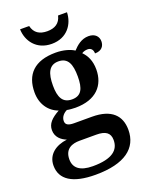

<svg xmlns="http://www.w3.org/2000/svg" viewBox="-179 -846 910 1173"><g transform="rotate(-20 276.0 -259.5)"><path d="M256 -606C357 -606 406 -681 408 -756H350C339 -708 305 -688 256 -688C207 -688 173 -708 162 -756H103C105 -681 155 -606 256 -606ZM234 237C425 237 515 165 515 47C515 -45 460 -104 333 -104H217C176 -104 162 -116 162 -138C162 -165 182 -185 203 -195C216 -192 243 -190 258 -190C393 -190 457 -264 457 -367C457 -424 437 -462 410 -489C421 -496 433 -500 449 -500C471 -500 483 -484 483 -461C528 -461 545 -488 545 -518C545 -548 524 -574 481 -574C434 -574 401 -544 377 -518C351 -535 308 -548 258 -548C119 -548 54 -479 54 -363C54 -287 94 -231 155 -209C103 -180 75 -152 75 -110C75 -64 108 -38 141 -25C67 -16 10 25 10 97C10 187 84 237 234 237ZM256 -245C195 -245 174 -288 174 -364C174 -443 194 -492 255 -492C317 -492 336 -445 336 -365C336 -287 317 -245 256 -245ZM236 182C150 182 114 148 114 94C114 24 165 8 211 8H320C379 8 409 27 409 75C409 139 363 182 236 182Z"/></g></svg>

Font: Noto Serif Sinhala SemiBold
Style: Regular
Weight: 600
Designer: Jelle Bosma - Monotype Design Team
Foundry: Monotype Imaging Inc.
Version: Version 2.007